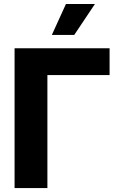

<svg xmlns="http://www.w3.org/2000/svg" viewBox="-20 -951 603 971"><path d="M534.2 -571.3H219.7V0H53.7V-707H534.2ZM313.5 -930.7H460L355.5 -774.4H242.2Z"/></svg>

Font: Pretendard GOV ExtraBold
Style: Regular
Weight: 800
Designer: Base glyphs from Inter by Rasmus Andersson; Hangeul glyphs from Noto Sans CJK(Source Han Sans) by Jang Soo-young and Kan
Foundry: Kil Hyung-jin
Version: Version 1.309